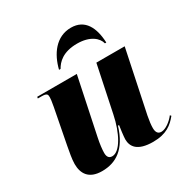

<svg xmlns="http://www.w3.org/2000/svg" viewBox="-178 -924 1043 1080"><g transform="rotate(-30 343.0 -384.0)"><path d="M253 -606H263C282 -640 321 -683 414 -683C498 -683 542 -644 551 -606H560C556 -704 520 -778 429 -778C331 -778 275 -696 253 -606ZM510 10C597 10 638 -25 671 -66L665 -73C643 -44 606 -16 578 -16C557 -16 546 -30 546 -58C546 -78 549 -103 555 -134L639 -536H455L392 -235C370 -128 321 -35 270 -35C250 -35 239 -47 239 -74C239 -94 243 -131 251 -168L328 -536H71L69 -526H93C128 -526 131 -517 131 -499C131 -488 129 -473 123 -440L79 -212C73 -178 64 -135 64 -103C64 -43 91 9 179 9C270 9 343 -37 383 -168H390C388 -158 380 -96 380 -81C380 -34 407 10 510 10Z"/></g></svg>

Font: Noto Serif Display SemiCondensed Black
Style: Italic
Weight: 900
Width: 4
Italic angle: -12°
Designer: Monotype Design Team
Foundry: Monotype Imaging Inc.
Version: Version 2.009